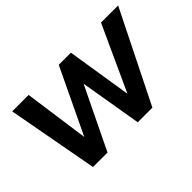

<svg xmlns="http://www.w3.org/2000/svg" viewBox="-83 -738 983 983"><g transform="rotate(-45 408.0 -247.0)"><path d="M140 0 49 -494H168L220 -121H208L386 -494H474L533 -121H521L692 -494H816L570 0H464L400 -380H429L245 0Z"/></g></svg>

Font: Nunito Sans 10pt SemiCondensed
Style: Bold Italic
Weight: 700
Width: 4
Italic angle: -9°
Designer: Vernon Adams
Foundry: Vernon Adams
Version: Version 3.101;gftools[0.9.27]